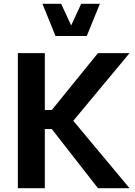

<svg xmlns="http://www.w3.org/2000/svg" viewBox="-20 -988 711 1008"><path d="M202.8 -968.1 271.5 -798.9H435.5L504.4 -968.1H406.3L353.7 -854.4L300.9 -968.1ZM494.3 -709.1 251.9 -410.4H215.3V-709.1H73.7V0H215.3V-310.3H252.1L494.3 0H660.1L364.7 -353.8L660.1 -709.1Z"/></svg>

Font: Estedad VF
Style: Regular
Weight: 100
Designer: Amin Abedi
Version: Version 7.3